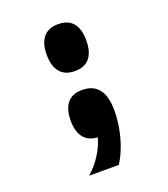

<svg xmlns="http://www.w3.org/2000/svg" viewBox="-147 -730 893 1020"><g transform="rotate(-20 300.0 -219.5)"><path d="M300 -361Q245 -361 216.5 -395Q188 -429 188 -494Q188 -558 216.5 -592Q245 -626 300 -626Q356 -626 384 -592.5Q412 -559 412 -494Q412 -429 384 -395Q356 -361 300 -361ZM180 187Q222 151 253 101.5Q284 52 296 0L300 -254Q362 -254 393.5 -214Q425 -174 425 -94Q425 -45 416 5Q407 55 390 101.5Q373 148 348 187ZM300 11Q245 11 216.5 -23Q188 -57 188 -121Q188 -186 216.5 -220Q245 -254 300 -254Q356 -254 384 -220Q412 -186 412 -121Q412 -57 384 -23Q356 11 300 11Z"/></g></svg>

Font: Martian Mono Condensed
Style: Bold
Weight: 700
Width: 3
Designer: Roman Shamin
Foundry: Evil Martians
Version: Version 1.000